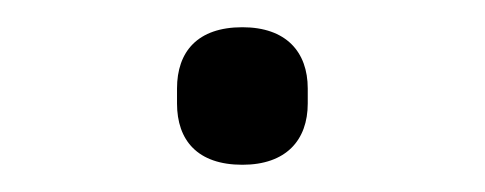

<svg xmlns="http://www.w3.org/2000/svg" viewBox="-20 -376 356 141"><path d="M158 -255C125 -255 110 -273 110 -300V-311C110 -338 125 -356 158 -356C190 -356 206 -338 206 -311V-300C206 -273 190 -255 158 -255Z"/></svg>

Font: Plexus Sans Light
Style: Regular
Weight: 300
Version: Version 2.001;PS 002.001;hotconv 1.0.70;makeotf.lib2.5.58329